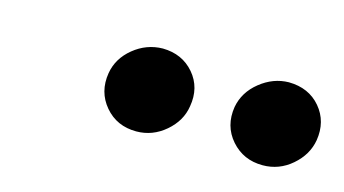

<svg xmlns="http://www.w3.org/2000/svg" viewBox="-35 -852 572 319"><g transform="rotate(15 251.5 -692.5)"><path d="M208.5 -620.1Q174.8 -620.1 154.3 -644.3Q133.8 -668.5 139.2 -701.7Q143.6 -728 165.8 -746.1Q188 -764.2 215.8 -764.6Q249.5 -764.2 269.8 -740.5Q290 -716.8 284.2 -683.6Q280.3 -657.7 258.3 -638.9Q236.3 -620.1 208.5 -620.1ZM425.8 -620.1Q392.6 -620.1 371.6 -644Q350.6 -668 356 -701.7Q360.8 -728 383.3 -746.1Q405.8 -764.2 432.6 -764.6Q467.3 -764.2 487.3 -740.5Q507.3 -716.8 502 -683.6Q497.6 -657.7 475.8 -638.9Q454.1 -620.1 425.8 -620.1Z"/></g></svg>

Font: Inter Tight
Style: Bold Italic
Weight: 700
Italic angle: -9.39999°
Designer: Rasmus Andersson
Foundry: rsms
Version: Version 3.004